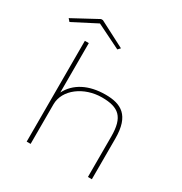

<svg xmlns="http://www.w3.org/2000/svg" viewBox="-228 -958 1041 1097"><g transform="rotate(30 292.0 -409.5)"><path d="M-26 -714 129 -794 289 -715 304 -731 134 -819H122L-41 -731ZM104 0H130V-261C130 -359 234 -434 351 -434C462 -434 508 -395 508 -267V0H534V-269C534 -421 464 -458 361 -458C250 -458 169 -415 130 -339V-665H104Z"/></g></svg>

Font: Inconsolata Expanded ExtraLight
Style: Regular
Weight: 200
Width: 7
Monospace: yes
Designer: Raph Levien, Cyreal, Brenton Simpson
Foundry: Raph Levien, Cyreal, Google
Version: Version 3.100